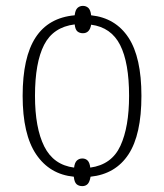

<svg xmlns="http://www.w3.org/2000/svg" viewBox="-20 -593 557 653"><path d="M260 40Q248 40 240.5 33.5Q233 27 231 8Q149 0 103 -68Q57 -136 57 -267Q57 -398 101 -465.5Q145 -533 234 -541Q236 -559 243.5 -566Q251 -573 262 -573Q273 -573 280.5 -566Q288 -559 290 -541Q373 -532 417 -465Q461 -398 461 -267Q461 -135 417 -68Q373 -1 288 8Q285 26 278 33Q271 40 260 40ZM232 -23Q234 -40 241.5 -47Q249 -54 260 -54Q271 -54 278 -47Q285 -40 287 -23Q360 -33 389.5 -97Q419 -161 419 -267Q419 -380 388.5 -440Q358 -500 290 -509Q285 -480 262 -480Q251 -480 243.5 -486Q236 -492 234 -510Q161 -501 130 -440.5Q99 -380 99 -267Q99 -158 130.5 -95Q162 -32 232 -23Z"/></svg>

Font: Noto Serif SemiCondensed ExtraLight
Style: Regular
Weight: 200
Width: 4
Designer: Monotype Design Team
Foundry: Monotype Imaging Inc.
Version: Version 2.014